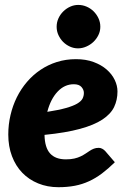

<svg xmlns="http://www.w3.org/2000/svg" viewBox="-20 -772 534 800"><path d="M287.5 -421Q249 -421 220 -390.2Q191 -359.5 177 -306Q225 -313.5 255 -322Q285 -330.5 301.5 -340.2Q318 -350 323.8 -361Q329.5 -372 329.5 -385Q329.5 -398 319.5 -409.5Q309.5 -421 287.5 -421ZM458.5 -96Q431 -69 404.8 -49.2Q378.5 -29.5 350.8 -16.8Q323 -4 291.8 2Q260.5 8 223.5 8Q177.5 8 139 -7.8Q100.5 -23.5 72.8 -52.2Q45 -81 29.8 -121.5Q14.5 -162 14.5 -211.5Q14.5 -253 23.8 -292.5Q33 -332 50.2 -366.8Q67.5 -401.5 92.5 -430.8Q117.5 -460 148.8 -481Q180 -502 217.2 -513.8Q254.5 -525.5 296.5 -525.5Q338 -525.5 370.2 -513.5Q402.5 -501.5 424.5 -482.2Q446.5 -463 458 -439Q469.5 -415 469.5 -391Q469.5 -355.5 455.5 -326.2Q441.5 -297 406.8 -274Q372 -251 313.2 -235Q254.5 -219 165.5 -210Q166.5 -157 188.8 -132.5Q211 -108 254.5 -108Q275 -108 290 -111.5Q305 -115 316.2 -120.5Q327.5 -126 336.5 -132Q345.5 -138 353.8 -143.5Q362 -149 371 -152.5Q380 -156 391.5 -156Q399 -156 406 -152.2Q413 -148.5 418.5 -142.5ZM398 -660.5Q398 -642 390 -625.8Q382 -609.5 369 -597.2Q356 -585 339.2 -577.8Q322.5 -570.5 305 -570.5Q287.5 -570.5 271.5 -577.8Q255.5 -585 243.2 -597.2Q231 -609.5 223.5 -625.8Q216 -642 216 -660.5Q216 -679 223.5 -695.5Q231 -712 243.8 -724.5Q256.5 -737 272.5 -744.2Q288.5 -751.5 306 -751.5Q324 -751.5 340.5 -744.5Q357 -737.5 369.8 -725Q382.5 -712.5 390.2 -696Q398 -679.5 398 -660.5Z"/></svg>

Font: Lato ExtraBold
Style: Italic
Weight: 800
Italic angle: -7°
Designer: Lukasz Dziedzic with Adam Twardoch and Botio Nikoltchev
Foundry: tyPoland Lukasz Dziedzic
Version: Version 2.015; 2015-08-06; http://www.latofonts.com/